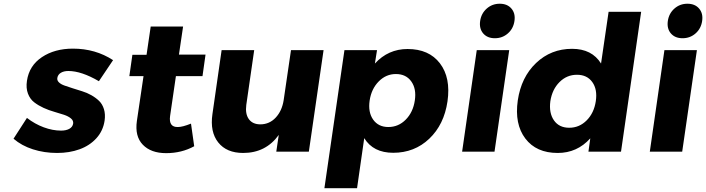

<svg xmlns="http://www.w3.org/2000/svg" viewBox="-20 -805 3748 1019"><path d="M51.8 -68.8 123 -179.2Q164.6 -147 211.9 -129.4Q259.3 -111.8 304.2 -111.8Q330.6 -111.8 347.9 -121.3Q365.2 -130.9 368.2 -148.9Q370.6 -164.6 356.7 -176.3Q342.8 -188 319.6 -195.8Q296.4 -203.6 267.8 -211.7Q239.3 -219.7 211.4 -232.4Q183.6 -245.1 161.6 -262Q139.6 -278.8 128.4 -308.1Q117.2 -337.4 123 -376Q134.8 -456.5 202.4 -501.7Q270 -546.9 367.2 -546.9Q486.3 -546.9 580.1 -485.8L504.9 -374Q412.1 -428.2 342.8 -428.2Q318.8 -428.2 303 -418.7Q287.1 -409.2 284.2 -391.1Q282.2 -377.9 293 -367.7Q303.7 -357.4 322.8 -350.8Q341.8 -344.2 366 -336.4Q390.1 -328.6 415.8 -320.8Q441.4 -313 465.1 -299.6Q488.8 -286.1 506.1 -269.3Q523.4 -252.4 531.7 -225.6Q540 -198.7 535.2 -165Q527.3 -110.8 491.7 -71.5Q456.1 -32.2 402.3 -12.7Q348.6 6.8 283.2 6.8Q214.8 6.8 154.8 -12.5Q94.7 -31.7 51.8 -68.8Z M666.5 -400.9 682.6 -514.2H757.8L779.8 -664.1H951.7L929.7 -515.1H1070.8L1054.7 -400.9H913.6L882.8 -189.9Q878.4 -159.2 889.2 -144.5Q899.9 -129.9 924.8 -130.9Q948.7 -130.9 993.7 -148.9L1010.7 -28.8Q943.8 7.8 861.8 7.8Q781.2 7.8 738 -36.9Q694.8 -81.5 706.5 -163.1L741.7 -400.9Z M1107.4 -199.2 1156.2 -539.1H1329.1L1287.1 -248Q1280.8 -200.2 1300.8 -172.6Q1320.8 -145 1362.3 -145Q1410.6 -145.5 1443.6 -181.2Q1476.6 -216.8 1485.4 -272.9L1524.4 -539.1H1697.3L1619.1 0H1446.3L1459.5 -88.9Q1390.6 6.8 1270.5 6.8Q1182.6 6.8 1138.2 -49.1Q1093.8 -105 1107.4 -199.2Z M1701.7 193.8 1808.1 -539.1H1981L1969.7 -467.8Q2040.5 -544.9 2143.1 -544.9Q2256.8 -544.9 2314.9 -468.8Q2373 -392.6 2355 -267.1Q2336.9 -143.6 2258.3 -68.8Q2179.7 5.9 2066.9 5.9Q1960.9 5.9 1913.1 -71.8L1875 193.8ZM1941.9 -272Q1932.6 -209.5 1960.4 -170.2Q1988.3 -130.9 2041 -130.9Q2094.7 -130.9 2133.5 -170.2Q2172.4 -209.5 2181.6 -272Q2190.9 -333.5 2162.8 -372.8Q2134.8 -412.1 2081.1 -412.1Q2028.8 -412.1 1990 -372.8Q1951.2 -333.5 1941.9 -272Z M2432.6 0 2510.3 -539.1H2682.6L2604.5 0ZM2528.3 -693.8Q2534.2 -733.9 2563.2 -759.5Q2592.3 -785.2 2632.3 -785.2Q2672.4 -785.2 2694.3 -759.5Q2716.3 -733.9 2710.4 -693.8Q2704.6 -653.3 2675.5 -627.7Q2646.5 -602.1 2606.4 -602.1Q2566.4 -602.1 2544.4 -627.7Q2522.5 -653.3 2528.3 -693.8Z M2728 -272Q2746.1 -395.5 2825.2 -470.7Q2904.3 -545.9 3016.1 -545.9Q3121.6 -545.9 3169.9 -467.8L3210 -742.2H3382.8L3275.9 0H3103L3112.8 -70.8Q3043 6.8 2939.9 6.8Q2826.2 6.8 2768.1 -69.8Q2710 -146.5 2728 -272ZM2900.9 -268.1Q2892.6 -205.6 2919.9 -166.3Q2947.3 -127 3001 -127Q3054.7 -127 3093.8 -166.3Q3132.8 -205.6 3142.1 -268.1Q3151.4 -330.6 3123.5 -369.4Q3095.7 -408.2 3042 -408.2Q2988.3 -408.2 2949.5 -369.4Q2910.6 -330.6 2900.9 -268.1Z M3428.7 0 3506.3 -539.1H3678.7L3600.6 0ZM3524.4 -693.8Q3530.3 -733.9 3559.3 -759.5Q3588.4 -785.2 3628.4 -785.2Q3668.5 -785.2 3690.4 -759.5Q3712.4 -733.9 3706.5 -693.8Q3700.7 -653.3 3671.6 -627.7Q3642.6 -602.1 3602.5 -602.1Q3562.5 -602.1 3540.5 -627.7Q3518.6 -653.3 3524.4 -693.8Z"/></svg>

Font: Trueno
Style: Bold Italic
Weight: 700
Designer: Julieta Ulanovsky
Foundry: Julieta Ulanovsky
Version: Version 3.001b | FøM Fix